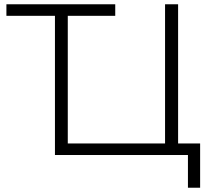

<svg xmlns="http://www.w3.org/2000/svg" viewBox="-20 -725 979 898"><path d="M859 153H916V-54H813V-705H752V-54H297V-651H519V-705H10V-651H237V0H859Z"/></svg>

Font: Poppy and Pepper Light
Style: Regular
Weight: 300
Designer: Thy Ha
Foundry: Thy Ha
Version: Version 0.001;Glyphs 3.2 (3227)